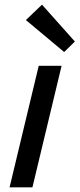

<svg xmlns="http://www.w3.org/2000/svg" viewBox="-20 -803 341 823"><path d="M21 0 146 -521H244L119 0ZM255 -580 91 -717 160 -783 301 -625Z"/></svg>

Font: Ubuntu Sans Medium
Style: Italic
Weight: 500
Italic angle: -13.5°
Designer: Dalton Maag Ltd
Foundry: Dalton Maag Ltd
Version: Version 1.006